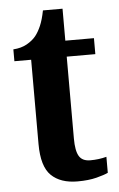

<svg xmlns="http://www.w3.org/2000/svg" viewBox="-50 -696 458 742"><g transform="rotate(-5 179.0 -325.0)"><path d="M221 10Q155 10 119 -25Q83 -60 83 -147V-474H18V-520Q49 -522 71 -534.5Q93 -547 106 -563Q118 -578 128 -601Q138 -624 145 -660H221V-536H332V-474H221V-156Q221 -109 233.5 -88Q246 -67 277 -67Q310 -67 340 -75V-13Q326 -6 295 2Q264 10 221 10Z"/></g></svg>

Font: Noto Serif Khmer Condensed
Style: Bold
Weight: 700
Width: 3
Designer: Danh Hong and the Monotype Design Team
Foundry: Monotype Imaging Inc.
Version: Version 2.004; ttfautohint (v1.8.4.7-5d5b)